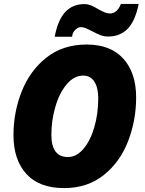

<svg xmlns="http://www.w3.org/2000/svg" viewBox="-20 -953 742 983"><path d="M49 -261Q49 -378 91 -484.5Q133 -591 217.5 -658Q302 -725 424 -725Q546 -725 611.5 -652.5Q677 -580 677 -454Q677 -337 636 -230.5Q595 -124 511.5 -57Q428 10 308 10Q181 10 115 -62.5Q49 -135 49 -261ZM483 -450Q483 -504 463 -535Q443 -566 406 -566Q359 -566 321.5 -521.5Q284 -477 263.5 -406.5Q243 -336 243 -263Q243 -149 328 -149Q371 -149 406.5 -190Q442 -231 462.5 -300.5Q483 -370 483 -450ZM411 -932Q429 -932 445.5 -925.5Q462 -919 483 -906Q503 -895 516.5 -889.5Q530 -884 544 -884Q561 -884 575.5 -896.5Q590 -909 599 -933H690Q672 -844 633 -805Q594 -766 534 -766Q513 -766 494.5 -773Q476 -780 452 -793Q433 -803 420 -808.5Q407 -814 394 -814Q379 -814 365 -800Q351 -786 349 -765H260Q277 -853 315 -892.5Q353 -932 411 -932Z"/></svg>

Font: Noto Sans Display Black
Style: Italic
Weight: 900
Italic angle: -12°
Designer: Monotype Design team
Foundry: Monotype Imaging Inc.
Version: Version 1.000